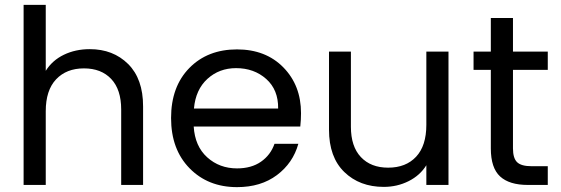

<svg xmlns="http://www.w3.org/2000/svg" viewBox="-20 -760 2304 789"><path d="M77 0V-740H168V-469Q195 -512 242.5 -535Q290 -558 349 -558Q445 -558 506.5 -497Q568 -436 568 -323V0H478V-310Q478 -392 437 -435.5Q396 -479 325 -479Q253 -479 210.5 -434Q168 -389 168 -303V0Z M950 -480Q881 -480 832.5 -436Q784 -392 777 -314H1123Q1124 -391 1074 -435.5Q1024 -480 950 -480ZM1206 -169Q1184 -90 1118 -40.5Q1052 9 954 9Q835 9 759 -68.5Q683 -146 683 -275Q683 -404 758 -480.5Q833 -557 954 -557Q1072 -557 1144.5 -483Q1217 -409 1217 -295Q1217 -268 1214 -240H776Q781 -159 831.5 -113.5Q882 -68 954 -68Q1013 -68 1052.5 -95.5Q1092 -123 1108 -169Z M1823 -548V0H1732V-81Q1706 -39 1659 -15.5Q1612 8 1557 8Q1458 8 1395 -53Q1332 -114 1332 -227V-548H1422V-239Q1422 -158 1463 -114.5Q1504 -71 1575 -71Q1648 -71 1690 -116Q1732 -161 1732 -247V-548Z M1997 -150V-473H1926V-548H1997V-686H2088V-548H2231V-473H2088V-150Q2088 -110 2105 -93.5Q2122 -77 2164 -77H2231V0H2149Q2073 0 2035 -35Q1997 -70 1997 -150Z"/></svg>

Font: SVN-Poppins
Style: Regular
Weight: 400
Designer: Ninad Kale (Devanagari), Jonny Pinhorn (Latin)
Foundry: Indian Type Foundry
Version: Version 3.002 2017